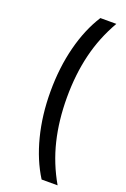

<svg xmlns="http://www.w3.org/2000/svg" viewBox="-176 -797 689 1046"><g transform="rotate(20 169.0 -274.0)"><path d="M94.7 -274Q94.7 -412 125.4 -532.1Q156 -652.1 213.4 -742H306.1Q245.9 -637.6 218 -522.4Q190.1 -407.3 190.1 -274Q190.1 -140.7 218 -25.6Q245.9 89.6 306.1 194H213.4Q156 102.9 125.4 -17Q94.7 -136.9 94.7 -274Z"/></g></svg>

Font: iiserrat Thin
Style: Regular
Weight: 100
Designer: Akira Ohta
Foundry: Akira Ohta
Version: Version 1.200;Glyphs 3.3.1 (3343)